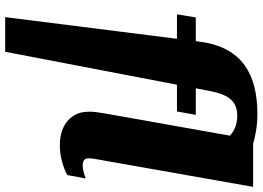

<svg xmlns="http://www.w3.org/2000/svg" viewBox="-156 -633 1012 740"><g transform="rotate(90 350.0 -263.0)"><path d="M47.2 -511.6 35.2 -439H409.6L422.6 -511.6ZM425 -671.4Q453 -671.4 474.3 -662Q495.6 -652.6 510 -635.3Q524.4 -618 532 -594L634 -690.2Q616.6 -700 594.1 -710.5Q571.6 -721 544.2 -729.7Q516.8 -738.4 485.1 -743.7Q453.4 -749 417.4 -749Q362.8 -749 315.9 -737.6Q269 -726.2 232.5 -700.5Q196 -674.8 172.3 -631.8Q148.6 -588.8 140.4 -525.2L46 223H179.6L330.2 -563Q337.6 -603.4 350.1 -627Q362.6 -650.6 381.1 -661Q399.6 -671.4 425 -671.4ZM511.6 -692.4 423 -193.6Q419.6 -173.4 416.6 -156.9Q413.6 -140.4 412 -127.1Q410.4 -113.8 410.4 -101.6Q410.4 -64.2 427 -39Q443.6 -13.8 472.5 -0.7Q501.4 12.4 538.6 12.4Q565 12.4 587.3 7.6Q609.6 2.8 627.2 -3.7Q644.8 -10.2 654.8 -16.6L667.8 -87.2Q663 -85.6 655.3 -83Q647.6 -80.4 638.1 -78.1Q628.6 -75.8 618.2 -75.8Q604 -75.8 597.1 -81Q590.2 -86.2 590.2 -99.6Q590.2 -106.6 591.6 -116.4Q593 -126.2 595.3 -139.1Q597.6 -152 600.4 -167.2L700.2 -732.6H465.6Z"/></g></svg>

Font: Roboto Serif 20pt
Style: Italic
Weight: 400
Italic angle: -10°
Designer: Greg Gazdowicz
Foundry: Commercial Type
Version: Version 1.008